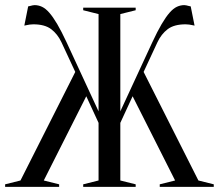

<svg xmlns="http://www.w3.org/2000/svg" viewBox="-40 -730 855 750"><path d="M285 -10 345 -25V-250L297 -354L131 -25L191 -10V0H-20V-10L40 -25L254 -449L200 -565Q185 -597 160 -616Q135 -635 90 -635Q82 -635 76 -634Q70 -633 65 -632Q60 -631 55 -630L70 -705Q75 -706 79 -707Q83 -708 87 -709Q91 -710 95 -710Q110 -710 124 -703.5Q138 -697 152.5 -680.5Q167 -664 183.5 -636Q200 -608 220 -565L345 -295V-675L285 -690V-700H490V-690L430 -675V-295L555 -565Q575 -608 591.5 -636Q608 -664 622.5 -680.5Q637 -697 651 -703.5Q665 -710 680 -710Q684 -710 688 -709Q692 -708 696 -707Q700 -706 705 -705L720 -630Q715 -631 710 -632Q705 -633 699 -634Q693 -635 685 -635Q640 -635 615 -616Q590 -597 575 -565L521 -449L735 -25L795 -10V0H584V-10L644 -25L478 -354L430 -250V-25L490 -10V0H285Z"/></svg>

Font: Oranienbaum
Style: Regular
Weight: 400
Designer: Oleg Pospelov and Jovanny Lemonad
Foundry: Oleg Pospelov and jovanny Lemonad
Version: Version 1.001; ttfautohint (v0.91) -l 8 -r 50 -G 200 -x 0 -w